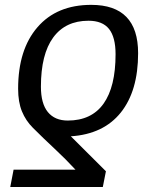

<svg xmlns="http://www.w3.org/2000/svg" viewBox="-20 -558 640 786"><path d="M545.4 -340.3Q545.4 -186 474.6 -97.4Q403.8 -8.8 270 0L413.6 143.1L400.9 207.5H22L35.6 136.7H289.1Q249 93.3 203.1 50.5Q157.2 7.8 114.3 -35.2Q85.4 -64 69.8 -102.1Q54.2 -140.1 54.2 -194.8Q54.2 -355 133.3 -446.5Q212.4 -538.1 353.5 -538.1Q545.4 -538.1 545.4 -340.3ZM453.1 -335.9Q453.1 -405.8 426.3 -439.5Q399.4 -473.1 342.3 -473.1Q248 -473.1 197.8 -404.5Q147.5 -335.9 147.5 -203.1Q147.5 -133.8 176 -99.1Q204.6 -64.5 257.3 -64.5Q354.5 -64.5 403.8 -133.5Q453.1 -202.6 453.1 -335.9Z"/></svg>

Font: Liberation Mono
Style: Italic
Weight: 400
Italic angle: -12°
Monospace: yes
Designer: Steve Matteson
Foundry: Ascender Corporation
Version: Version 2.1.5